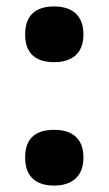

<svg xmlns="http://www.w3.org/2000/svg" viewBox="-20 -567 338 596"><path d="M148 -374C196 -374 239 -395 239 -460C239 -526 196 -547 148 -547C98 -547 58 -526 58 -460C58 -395 98 -374 148 -374ZM148 9C196 9 239 -13 239 -78C239 -144 196 -164 148 -164C98 -164 58 -144 58 -78C58 -13 98 9 148 9Z"/></svg>

Font: Noto Serif Ethiopic SemiCondensed Black
Style: Regular
Weight: 900
Width: 4
Designer: Monotype Design Team
Foundry: Monotype Imaging Inc.
Version: Version 2.102